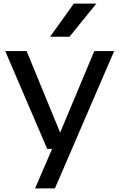

<svg xmlns="http://www.w3.org/2000/svg" viewBox="-20 -828 664 1068"><path d="M242.5 0 9 -544H128L314.5 -90.5L504.5 -544H615L285.5 220H175L270 0ZM258.5 -623.5 390.5 -808H516L366.5 -623.5Z"/></svg>

Font: Encode Sans Exp Md
Style: Regular
Weight: 500
Width: 7
Designer: Multiple Designers
Foundry: Impallari Type
Version: Version 3.002; ttfautohint (v1.8.3) -l 8 -r 50 -G 200 -x 14 